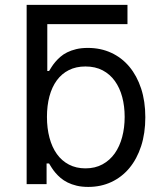

<svg xmlns="http://www.w3.org/2000/svg" viewBox="-20 -747 661 779"><path d="M497.2 -649.1H171.9V-458.8H179Q183.6 -465.9 189.6 -475.7Q195.7 -485.4 204.4 -495.7Q213.1 -506 224.8 -516.3Q236.5 -526.6 252.5 -534.6Q268.5 -542.6 289.2 -547.6Q310 -552.6 336.6 -552.6Q388.5 -552.6 431.3 -532.8Q474.1 -513.1 504.8 -476.4Q535.5 -439.6 552.6 -387.8Q569.6 -335.9 569.6 -271.3Q569.6 -206.3 552.6 -154.1Q535.5 -101.9 505 -65.2Q474.4 -28.4 431.8 -8.5Q389.2 11.4 338.1 11.4Q311.8 11.4 291 6.4Q270.2 1.4 254.1 -6.7Q237.9 -14.9 226 -25Q214.1 -35.2 205.1 -45.8Q196 -56.5 189.8 -66.4Q183.6 -76.3 179 -83.8H169V0H88.1V-727.3H497.2ZM170.5 -272.7Q170.5 -226.6 180.8 -188Q191.1 -149.5 210.8 -122Q230.5 -94.5 259.8 -79.2Q289.1 -63.9 326.7 -63.9Q366.1 -63.9 396 -80.3Q425.8 -96.6 445.7 -124.8Q465.6 -153.1 475.7 -191.1Q485.8 -229 485.8 -272.7Q485.8 -316.1 475.9 -353.3Q465.9 -390.6 446.2 -418.1Q426.5 -445.7 396.7 -461.5Q366.8 -477.3 326.7 -477.3Q288.4 -477.3 259.2 -462.5Q230.1 -447.8 210.4 -420.8Q190.7 -393.8 180.6 -356.2Q170.5 -318.5 170.5 -272.7Z"/></svg>

Font: Interop
Style: Regular
Weight: 400
Designer: Rasmus Andersson, Google, Jang Haemin
Foundry: jhaemin
Version: Version 1.008